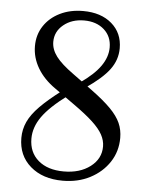

<svg xmlns="http://www.w3.org/2000/svg" viewBox="-50 -709 592 762"><g transform="rotate(5 245.5 -328.0)"><path d="M228 11Q148 11 99 -31.5Q50 -74 50 -144Q50 -178 64 -208.5Q78 -239 110 -271.5Q142 -304 195 -344L220 -327Q150 -275 120 -232.5Q90 -190 90 -145Q90 -90 127.5 -58Q165 -26 229 -26Q293 -26 334.5 -57.5Q376 -89 376 -138Q376 -162 363.5 -185Q351 -208 323 -234Q295 -260 247 -294L167 -351Q121 -383 96.5 -424.5Q72 -466 72 -512Q72 -557 95 -592Q118 -627 158.5 -647Q199 -667 251 -667Q322 -667 365 -630Q408 -593 408 -532Q408 -486 379.5 -447.5Q351 -409 286 -365L262 -383Q317 -421 342.5 -457.5Q368 -494 368 -532Q368 -576 337.5 -603Q307 -630 258 -630Q209 -630 176 -603Q143 -576 143 -535Q143 -505 164 -477Q185 -449 234 -414L312 -357Q361 -321 389 -292.5Q417 -264 429 -237Q441 -210 441 -178Q441 -124 413 -81.5Q385 -39 337 -14Q289 11 228 11Z"/></g></svg>

Font: Baskervville
Style: Regular
Weight: 400
Designer: Alexis Faudot, Rémi Forte, Morgane Pierson, Rafael Ribas, Tanguy Vanlaeys, Rosalie Wagner, Thomas Huot-Marchand
Foundry: ANRT
Version: Version 1.100